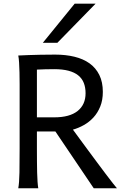

<svg xmlns="http://www.w3.org/2000/svg" viewBox="-20 -1011 677 1031"><path d="M178.2 -212.4Q178.2 -176.3 178.5 -144Q178.7 -111.8 179.4 -84.5Q180.2 -57.1 181.6 -35.6Q183.1 -14.2 185.5 0H78.1Q83.5 -29.3 84.5 -84.7Q85.4 -140.1 85.4 -212.4V-558.1Q85.4 -592.3 84.7 -621.8Q84 -651.4 82.5 -674.8Q81.1 -698.2 78.1 -712.9Q103.5 -713.9 134.3 -715.3Q160.6 -716.3 196.8 -717Q232.9 -717.8 275.9 -717.8Q333 -717.8 380.1 -706.3Q427.2 -694.8 460.9 -670.7Q494.6 -646.5 513.4 -608.4Q532.2 -570.3 532.2 -517.6Q532.2 -473.1 518.3 -439Q504.4 -404.8 481.7 -380.1Q459 -355.5 430.2 -339.4Q401.4 -323.2 371.6 -314.9Q386.2 -294.9 407.5 -265.9Q428.7 -236.8 452.9 -204.3Q477.1 -171.9 501.7 -138.4Q526.4 -105 547.9 -76.7Q569.3 -48.3 585.4 -27.8Q601.6 -7.3 607.9 0H483.4L277.3 -305.2H178.2ZM178.2 -380.9H271Q354 -380.9 396.7 -415Q439.5 -449.2 439.5 -510.3Q439.5 -541.5 429.9 -565.7Q420.4 -589.8 400.1 -606.2Q379.9 -622.6 347.9 -631.1Q315.9 -639.6 271 -639.6Q245.1 -639.6 221.4 -638.9Q197.8 -638.2 178.2 -637.2ZM493.2 -991.2 288.1 -781.2H210L380.9 -991.2Z"/></svg>

Font: Andika Am
Style: Regular
Weight: 400
Designer: Victor Gaultney, Annie Olsen, Julie Remington, Don Collingsworth, Eric Hays, Becca Hirsbrunner
Foundry: SIL International
Version: Version 5.000